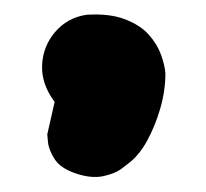

<svg xmlns="http://www.w3.org/2000/svg" viewBox="-20 -135 279 260"><path d="M83 100Q62 93 54 80.5Q46 68 45 57.5Q44 47 44 47L54 3Q36 -21 37 -46.5Q38 -72 54.5 -91.5Q71 -111 97 -115Q128 -117 149 -109Q170 -101 181.5 -88Q193 -75 198 -61Q203 -47 204 -36Q204 -12 197 12Q190 36 179 56Q168 76 153 87Q153 87 144.5 93.5Q136 100 120 103.5Q104 107 83 100Z"/></svg>

Font: Sour Gummy Black
Style: Bold
Weight: 700
Version: Version 1.000